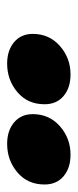

<svg xmlns="http://www.w3.org/2000/svg" viewBox="136 -954 213 524"><g transform="rotate(90 242.0 -692.5)"><path d="M73 -676Q73 -721 106 -750Q139 -779 184 -779Q220 -779 242.5 -760Q265 -741 265 -708Q265 -662 232 -634Q199 -606 154 -606Q118 -606 95.5 -625Q73 -644 73 -676ZM292 -676Q292 -721 325 -750Q358 -779 403 -779Q439 -779 461.5 -760Q484 -741 484 -708Q484 -662 451 -634Q418 -606 373 -606Q337 -606 314.5 -625Q292 -644 292 -676Z"/></g></svg>

Font: Open Sauce One Black Italic
Style: Regular
Weight: 900
Italic angle: -10°
Designer: Alfredo Marco Pradil
Foundry: Creative Sauce Fz LLC
Version: Version 1.477